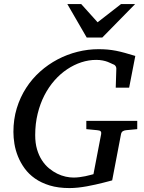

<svg xmlns="http://www.w3.org/2000/svg" viewBox="-20 -936 728 972"><path d="M618.2 -276.9Q608.4 -275.9 601.8 -271.7Q595.2 -267.6 592.8 -257.8L547.9 -22.9Q543 -21.5 530.8 -18.3Q518.6 -15.1 501.5 -10.7Q484.4 -6.3 463.6 -1.7Q442.9 2.9 420.4 7.1Q397.9 11.2 375.2 13.7Q352.5 16.1 332 16.1Q274.9 16.1 231.7 2.9Q188.5 -10.3 157 -32.5Q125.5 -54.7 104.5 -83.7Q83.5 -112.8 70.8 -144.5Q58.1 -176.3 53 -208Q47.9 -239.7 47.9 -268.1Q47.9 -332 64.9 -387.9Q82 -443.8 112.1 -490.5Q142.1 -537.1 182.9 -573.5Q223.6 -609.9 271.7 -635.3Q319.8 -660.6 372.6 -673.8Q425.3 -687 479 -687Q503.4 -687 524.7 -685.1Q545.9 -683.1 567.4 -679Q588.9 -674.8 612.5 -668.2Q636.2 -661.6 665 -652.8L633.8 -492.2H565.9L568.8 -584Q569.8 -595.2 564.5 -602.3Q559.1 -609.4 549.8 -611.8Q547.9 -612.3 541.5 -615.7Q535.2 -619.1 524.7 -623Q514.2 -627 499.5 -629.9Q484.9 -632.8 466.8 -632.8Q429.2 -632.8 391.8 -620.6Q354.5 -608.4 320.1 -585.4Q285.6 -562.5 256.1 -529.1Q226.6 -495.6 204.8 -453.4Q183.1 -411.1 170.7 -360.4Q158.2 -309.6 158.2 -252Q158.2 -211.4 167.5 -179.9Q176.8 -148.4 192.4 -124.5Q208 -100.6 228 -84Q248 -67.4 269.5 -56.9Q291 -46.4 312.5 -41.7Q334 -37.1 352.1 -37.1Q367.2 -37.1 382.6 -39.1Q397.9 -41 411.6 -43.9Q425.3 -46.9 436.3 -49.8Q447.3 -52.7 453.1 -54.2L492.2 -257.8Q493.7 -266.1 489.7 -271Q485.8 -275.9 472.2 -276.9L417 -282.2V-324.2H674.8V-282.2ZM498 -746.1H418.9L320.8 -915.5H391.1L474.1 -823.2L592.8 -915.5H664.1Z"/></svg>

Font: Charis SIL Eur
Style: Italic
Weight: 400
Italic angle: -11°
Foundry: SIL International
Version: Version 5.000